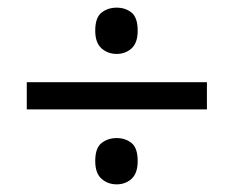

<svg xmlns="http://www.w3.org/2000/svg" viewBox="-20 -686 612 502"><path d="M50 -400V-471H521V-400ZM285 -204Q262 -204 245.5 -218.5Q229 -233 229 -265Q229 -299 245.5 -312Q262 -325 285 -325Q308 -325 324 -312Q340 -299 340 -265Q340 -233 324 -218.5Q308 -204 285 -204ZM285 -545Q262 -545 245.5 -559.5Q229 -574 229 -606Q229 -640 245.5 -653Q262 -666 285 -666Q308 -666 324 -653Q340 -640 340 -606Q340 -574 324 -559.5Q308 -545 285 -545Z"/></svg>

Font: Noto Sans Kannada UI
Style: Regular
Weight: 400
Designer: Jelle Bosma - Monotype Design Team
Foundry: Monotype Imaging Inc.
Version: Version 2.006